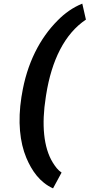

<svg xmlns="http://www.w3.org/2000/svg" viewBox="-20 -812 493 1057"><path d="M98 -278C77 -143 89 -29 125 57C155 128 199 192 272 225L319 138C299 125 285 106 270 82C220 0 208 -126 232 -277L234 -290C264 -480 336 -626 453 -704L433 -792C381 -771 336 -739 297 -699C201 -603 128 -465 100 -289Z"/></svg>

Font: Aerodynamic
Style: BdObl
Weight: 500
Designer: Google
Version: Version 2.000980; 2014